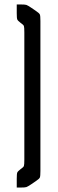

<svg xmlns="http://www.w3.org/2000/svg" viewBox="-20 -730 259 860"><path d="M161 36Q161 59 158.5 65Q156 71 141 81L119 96Q104 106 98 108Q92 110 73 110H55V71Q55 48 57.5 42.5Q60 37 73 27Q85 19 87 13.5Q89 8 89 -15V-585Q89 -608 87 -613.5Q85 -619 73 -627Q60 -637 57.5 -642.5Q55 -648 55 -671V-710H73Q92 -710 98 -708Q104 -706 119 -696L141 -681Q156 -671 158.5 -665Q161 -659 161 -636Z"/></svg>

Font: Electrolize
Style: Regular
Weight: 400
Designer: Valery Zaveryaev
Foundry: Cyreal (www.cyreal.org)
Version: Version 1.002